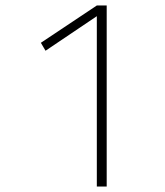

<svg xmlns="http://www.w3.org/2000/svg" viewBox="-20 -680 600 700"><path d="M333 -621 146 -495 129 -524 333 -660H369V0H333Z"/></svg>

Font: Cairo ExtraLight
Style: Regular
Weight: 275
Designer: Mohamed Gaber, Accademia di Belle Arti di Urbino and others
Foundry: Kief Type Foundry, Accademia di Belle Arti di Urbino and others
Version: Version 3.011